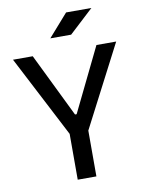

<svg xmlns="http://www.w3.org/2000/svg" viewBox="-96 -961 779 1029"><g transform="rotate(-10 293.0 -447.0)"><path d="M251.5 -231.4 12.2 -693.4H119.6L288.6 -346.7H297.4L466.3 -693.4H573.7L334.5 -231.4ZM242.2 0V-341.8H343.8V0ZM229 -771.5 336.4 -893.6H474.1L342.3 -771.5Z"/></g></svg>

Font: Cascadia Code
Style: Regular
Weight: 400
Designer: Aaron Bell
Foundry: Saja Typeworks
Version: Version 2404.023